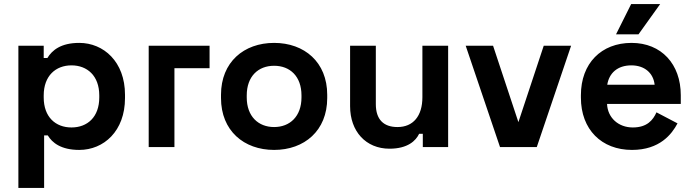

<svg xmlns="http://www.w3.org/2000/svg" viewBox="-20 -720 3395 940"><path d="M70 200H196V-57H214C235 -22 278 14 368 14C488 14 592 -78 592 -240V-256C592 -418 487 -510 368 -510C278 -510 235 -474 212 -436H194V-496H70ZM194 -243V-253C194 -349 253 -400 330 -400C407 -400 466 -349 466 -253V-243C466 -147 408 -96 330 -96C252 -96 194 -147 194 -243Z M708 0H834V-386H1006V-496H708Z M1322 14C1470 14 1582 -80 1582 -240V-256C1582 -416 1470 -510 1322 -510C1174 -510 1062 -416 1062 -256V-240C1062 -80 1174 14 1322 14ZM1188 -243V-253C1188 -346 1244 -398 1322 -398C1400 -398 1456 -346 1456 -253V-243C1456 -150 1399 -98 1322 -98C1245 -98 1188 -150 1188 -243Z M1887 8C1976 8 2016 -31 2032 -65H2050V0H2174V-496H2048V-244C2048 -152 2003 -98 1926 -98C1858 -98 1820 -135 1820 -210V-496H1694V-200C1694 -77 1771 8 1887 8Z M2428 0H2608L2776 -496H2642L2518 -122L2394 -496H2260Z M3074 14C3210 14 3269 -63 3297 -116L3194 -170C3177 -132 3148 -96 3078 -96C3008 -96 2955 -143 2952 -211H3313V-254C3313 -406 3218 -510 3072 -510C2924 -510 2824 -410 2824 -254V-242C2824 -86 2925 14 3074 14ZM2953 -305C2962 -362 3003 -400 3071 -400C3136 -400 3179 -362 3185 -305ZM2996 -552H3106L3212 -700H3070Z"/></svg>

Font: Meta Space
Style: Bold
Weight: 700
Designer: Meta Pool / Florian Karsten
Foundry: Meta Pool / Florian Karsten
Version: Version 2.000;Glyphs 3.1.1 (3137)